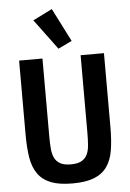

<svg xmlns="http://www.w3.org/2000/svg" viewBox="-63 -1015 727 1073"><g transform="rotate(-5 300.0 -478.5)"><path d="M161 -915 269 -969 364 -782 287 -745ZM193 -698V-263Q193 -224 195.5 -193Q198 -162 208.5 -140.5Q219 -119 240.5 -107Q262 -95 300 -95Q338 -95 359.5 -107Q381 -119 391.5 -140.5Q402 -162 404.5 -193Q407 -224 407 -263V-698H538V-283Q538 -209 529 -154Q520 -99 494 -62Q468 -25 421.5 -6.5Q375 12 300 12Q225 12 178.5 -6.5Q132 -25 106 -62Q80 -99 71 -154Q62 -209 62 -283V-698Z"/></g></svg>

Font: IBM Plex Mono SemiBold
Style: Regular
Weight: 600
Monospace: yes
Designer: Mike Abbink, Paul van der Laan, Pieter van Rosmalen
Foundry: Bold Monday
Version: Version 2.3